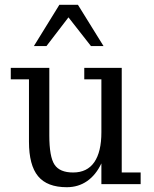

<svg xmlns="http://www.w3.org/2000/svg" viewBox="-20 -769 642 802"><path d="M332 -485.5H488.5V-48.5H567.5V0H403.5V-86.5Q380.5 -38 343.8 -12.5Q307 13 259 13Q177 13 139 -33Q101 -79 101 -177V-437.5H25V-485.5H186V-203.5Q186 -114 207.8 -81.2Q229.5 -48.5 285.5 -48.5Q344 -48.5 373.8 -91.5Q403.5 -134.5 403.5 -216.5V-437.5H332ZM228 -749H305.5L412.5 -576.5H360L266 -696.5L174 -576.5H121.5Z"/></svg>

Font: MM Phetkon
Style: Regular
Weight: 400
Designer: Khon Soe Zaw Thu
Version: Version 1.00 July 15, 2016, initial release